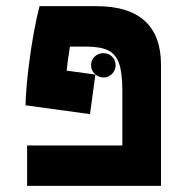

<svg xmlns="http://www.w3.org/2000/svg" viewBox="-20 -606 626 626"><path d="M317.4 -353.5Q300.8 -353.5 288.8 -365.2Q276.9 -377 276.9 -393.6Q276.9 -410.2 288.8 -421.6Q300.8 -433.1 317.4 -432.6Q334 -432.6 345.5 -421.4Q356.9 -410.2 356.9 -393.6Q356.9 -377 345.5 -365.2Q334 -353.5 317.4 -353.5ZM504.9 -131.8V0H68.4V-131.8ZM291 -362.8 273.4 -233.9 63 -262.7 90.3 -390.6ZM504.9 -395V0H378.9V-311.5Q378.9 -369.1 367.9 -399.9Q356.9 -430.7 331.3 -442.4Q305.7 -454.1 260.7 -454.1H208Q200.7 -411.1 196 -364.5Q191.4 -317.9 188 -261.7L63 -262.7Q65.4 -322.8 73 -385Q80.6 -447.3 90.3 -500.2Q100.1 -553.2 108.9 -585.9H294.4Q399.4 -585.9 452.1 -537.8Q504.9 -489.7 504.9 -395Z"/></svg>

Font: Cascadia Mono
Style: Regular
Weight: 400
Monospace: yes
Designer: Aaron Bell
Foundry: Saja Typeworks
Version: Version 2404.023